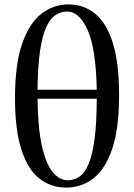

<svg xmlns="http://www.w3.org/2000/svg" viewBox="-20 -833 607 869"><path d="M279.8 16.1Q209.5 16.1 157.5 -25.4Q105.5 -66.9 76.7 -156.2Q47.9 -245.6 47.9 -389.2Q47.9 -542 80.3 -635.3Q112.8 -728.5 167.5 -770.8Q222.2 -813 289.1 -813Q359.4 -813 411.1 -770.5Q462.9 -728 491 -637.5Q519 -546.9 519 -402.8Q519 -251.5 487.8 -159.4Q456.5 -67.4 402.6 -25.6Q348.6 16.1 279.8 16.1ZM287.1 -17.1Q315.9 -17.1 339.8 -33.7Q363.8 -50.3 381.1 -91.3Q398.4 -132.3 408 -204.1Q417.5 -275.9 418 -386.2H149.9Q151.4 -253.4 169.7 -172.4Q188 -91.3 218.5 -54.2Q249 -17.1 287.1 -17.1ZM149.9 -426.8H418Q414.1 -613.8 376.5 -697.3Q338.9 -780.8 284.2 -780.8Q254.9 -780.8 230.5 -764.4Q206.1 -748 188.5 -708.5Q170.9 -668.9 160.9 -600.3Q150.9 -531.7 149.9 -426.8Z"/></svg>

Font: Source Han Serif TW SemiBold
Style: Regular
Weight: 600
Designer: Ryoko NISHIZUKA Ë•øÂ°öÊ∂ºÂ≠ê (kana & ideographs); Frank Grie√ühammer (Latin, Greek & Cyrillic); Wenlong ZHANG Âº†ÊñáÈæô 
Foundry: Adobe
Version: Version 2.003;hotconv 1.1.1;makeotfexe 2.6.0